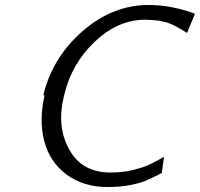

<svg xmlns="http://www.w3.org/2000/svg" viewBox="-20 -731 801 769"><path d="M158 -347Q157 -349 154 -352Q191 -502 311 -606.5Q431 -711 575 -711Q667 -711 761 -676L729 -599Q726 -601 715.5 -607.5Q705 -614 702 -615.5Q699 -617 689.5 -622.5Q680 -628 675.5 -630Q671 -632 661.5 -636Q652 -640 645.5 -641.5Q639 -643 628.5 -645.5Q618 -648 608 -649Q598 -650 586 -651Q574 -652 561 -652Q452 -652 358.5 -563Q265 -474 236 -346Q206 -224 257 -133Q307 -40 423 -40Q469 -40 508 -49Q548 -59 565.5 -66Q583 -73 623 -95L637 -103L628 -38Q585 -16 563.5 -7Q542 2 502 10Q462 18 410 18Q314 18 246.5 -32Q179 -82 157 -167Q136 -249 158 -347Z"/></svg>

Font: Coval
Style: ExtraLight Italic
Weight: 200
Foundry: Context Ltd
Version: Version 001.000